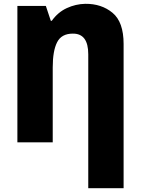

<svg xmlns="http://www.w3.org/2000/svg" viewBox="-20 -745 736 1005"><path d="M251 -636H246L220 -714H71V0H256V-392Q256 -479 279 -524Q302 -569 361 -569Q442 -570 442 -461V240H627V-515Q627 -630 569 -678Q511 -726 426 -725Q376 -724 329.5 -702.5Q283 -681 251 -636Z"/></svg>

Font: Noto Sans UI SemiCondensed Black
Style: Regular
Weight: 900
Width: 4
Designer: Monotype Design Team
Foundry: Monotype Imaging Inc.
Version: 1.001